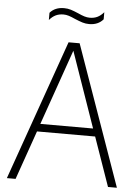

<svg xmlns="http://www.w3.org/2000/svg" viewBox="-60 -964 731 1010"><g transform="rotate(5 305.0 -458.5)"><path d="M549 0 458.5 -258.5H151.5L61 0H15L276 -740H334.5L596 0ZM165.5 -299.5H444L305 -698ZM299 -865.5Q279.5 -874.5 265.2 -879Q251 -883.5 237 -883.5Q214 -883.5 196.2 -875Q178.5 -866.5 162.5 -848V-886Q189.5 -917 237 -917Q256 -917 273 -911.8Q290 -906.5 313 -896.5Q332.5 -887.5 347 -883Q361.5 -878.5 375.5 -878.5Q398.5 -878.5 416 -887Q433.5 -895.5 449.5 -914V-876.5Q422.5 -845 375.5 -845Q356.5 -845 339.8 -850.2Q323 -855.5 299 -865.5Z"/></g></svg>

Font: Encode Sans Semi Condensed ExLight
Style: Regular
Weight: 275
Width: 4
Designer: Multiple Designers
Foundry: Impallari Type
Version: Version 2.000